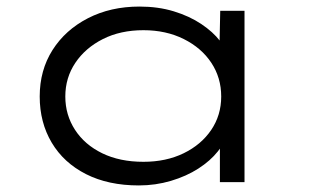

<svg xmlns="http://www.w3.org/2000/svg" viewBox="-20 -555 941 585"><path d="M403 10Q310 10 242 -24.5Q174 -59 137.5 -120.5Q101 -182 101 -261Q101 -341 140 -402.5Q179 -464 248 -499.5Q317 -535 405 -535Q462 -535 509.5 -520.5Q557 -506 593 -482Q629 -458 650.5 -430Q672 -402 675 -374L648 -378L651 -522H725V0H650V-144L670 -153Q667 -123 644 -94Q621 -65 584.5 -41.5Q548 -18 501 -4Q454 10 403 10ZM417 -62Q486 -62 539.5 -88Q593 -114 623.5 -159Q654 -204 654 -261Q654 -318 624 -363.5Q594 -409 540 -436Q486 -463 417 -463Q347 -463 293.5 -436Q240 -409 209.5 -363.5Q179 -318 179 -261Q179 -205 208.5 -159.5Q238 -114 291.5 -88Q345 -62 417 -62Z"/></svg>

Font: Lexend Tera Light
Style: Regular
Weight: 300
Designer: Bonnie Shaver-Troup, Thomas Jockin
Foundry: Lexend
Version: Version 1.007